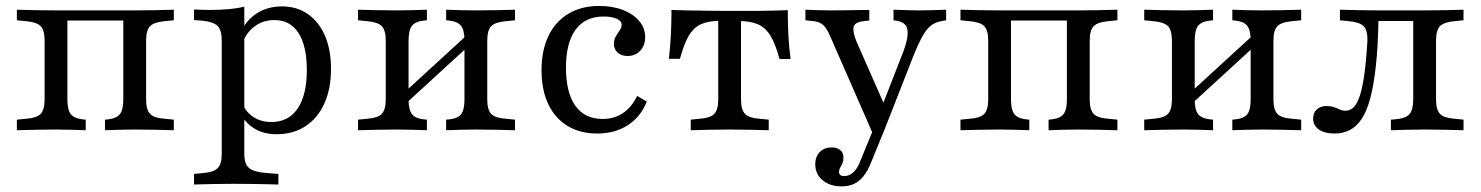

<svg xmlns="http://www.w3.org/2000/svg" viewBox="-20 -447 5082 659"><path d="M442.7 -2.4Q412.1 -2.4 388.3 -1.6Q364.5 -0.8 340.3 0V-36.3L349.2 -37.1Q379.8 -40.3 391.5 -55.2Q403.2 -70.2 403.2 -105.6V-411.3H442.7Q483.1 -411.3 513.7 -412.1Q544.4 -412.9 576.6 -413.7V-377.4L544.4 -374.2Q508.9 -371 495.2 -357.3Q481.5 -343.5 481.5 -307.3V-105.6Q481.5 -70.2 495.2 -56Q508.9 -41.9 544.4 -39.5L576.6 -36.3V0Q544.4 -0.8 513.7 -1.6Q483.1 -2.4 442.7 -2.4ZM171.8 -2.4Q131.5 -2.4 100.8 -1.6Q70.2 -0.8 37.9 0V-36.3L70.2 -39.5Q105.6 -41.9 119.4 -56Q133.1 -70.2 133.1 -105.6V-307.3Q133.1 -343.5 119.4 -357.3Q105.6 -371 70.2 -374.2L37.9 -377.4V-413.7Q70.2 -412.9 100.8 -412.1Q131.5 -411.3 171.8 -411.3H211.3V-105.6Q211.3 -70.2 223 -55.2Q234.7 -40.3 265.3 -37.1L274.2 -36.3V0Q250 -0.8 226.2 -1.6Q202.4 -2.4 171.8 -2.4ZM191.9 -376.6V-411.3H422.6V-376.6Z M779.8 183.9Q739.5 183.9 708.5 184.7Q677.4 185.5 646 186.3V150L677.4 146.8Q712.9 144.4 727 130.2Q741.1 116.1 741.1 80.6V-206.5H818.5V80.6Q818.5 104 825.4 117.7Q832.3 131.5 849.2 137.9Q866.1 144.4 894.4 146.8L935.5 150V186.3Q911.3 185.5 887.1 185.1Q862.9 184.7 837.1 184.3Q811.3 183.9 779.8 183.9ZM948.4 -425Q999.2 -425 1037.1 -398.4Q1075 -371.8 1095.6 -323.8Q1116.1 -275.8 1116.1 -210.5Q1116.1 -141.9 1093.1 -91.5Q1070.2 -41.1 1028.2 -13.7Q986.3 13.7 929.8 13.7Q883.1 13.7 850.8 -7.3Q818.5 -28.2 802.4 -62.9L813.7 -88.7Q824.2 -62.1 850 -45.2Q875.8 -28.2 912.1 -28.2Q970.2 -28.2 1001.6 -74.6Q1033.1 -121 1033.1 -207.3Q1033.1 -289.5 1004.4 -333.9Q975.8 -378.2 921.8 -378.2Q882.3 -378.2 852.8 -355.6Q823.4 -333.1 811.3 -296L801.6 -320.2Q815.3 -367.7 854.4 -396.4Q893.5 -425 948.4 -425ZM741.1 -206.5V-307.3Q741.1 -343.5 727 -357.7Q712.9 -371.8 676.6 -375.8L646 -378.2V-414.5Q660.5 -413.7 673.8 -413.3Q687.1 -412.9 702.4 -412.9Q737.1 -412.9 766.5 -415.7Q796 -418.5 818.5 -424.2V-414.5V-206.5Z M1613.7 -2.4Q1583.1 -2.4 1559.3 -1.6Q1535.5 -0.8 1511.3 0V-36.3L1520.2 -37.1Q1551.6 -40.3 1562.9 -55.2Q1574.2 -70.2 1574.2 -105.6V-206.5H1652.4V-105.6Q1652.4 -70.2 1666.1 -56Q1679.8 -41.9 1715.3 -39.5L1747.6 -36.3V0Q1715.3 -0.8 1684.7 -1.6Q1654 -2.4 1613.7 -2.4ZM1342.7 -2.4Q1302.4 -2.4 1271.8 -1.6Q1241.1 -0.8 1208.9 0V-36.3L1241.1 -39.5Q1276.6 -41.9 1290.3 -56Q1304 -70.2 1304 -105.6V-307.3Q1304 -343.5 1290.3 -357.3Q1276.6 -371 1241.1 -374.2L1208.9 -377.4V-413.7Q1241.1 -412.9 1271.8 -412.1Q1302.4 -411.3 1342.7 -411.3Q1373.4 -411.3 1397.2 -412.1Q1421 -412.9 1445.2 -413.7V-377.4L1436.3 -376.6Q1405.6 -373.4 1394 -358.5Q1382.3 -343.5 1382.3 -307.3V-105.6Q1382.3 -70.2 1394 -55.2Q1405.6 -40.3 1436.3 -37.1L1445.2 -36.3V0Q1421 -0.8 1397.2 -1.6Q1373.4 -2.4 1342.7 -2.4ZM1574.2 -206.5V-307.3Q1574.2 -343.5 1562.5 -358.5Q1550.8 -373.4 1520.2 -376.6L1511.3 -377.4V-413.7Q1535.5 -412.9 1559.3 -412.1Q1583.1 -411.3 1613.7 -411.3Q1654 -411.3 1684.7 -412.1Q1715.3 -412.9 1747.6 -413.7V-377.4L1715.3 -374.2Q1679.8 -371 1666.1 -357.3Q1652.4 -343.5 1652.4 -307.3V-206.5ZM1335.5 -57.3V-100L1615.3 -356.5L1616.1 -314.5Z M2029.8 11.3Q1971 11.3 1927.8 -14.9Q1884.7 -41.1 1861.7 -89.9Q1838.7 -138.7 1838.7 -205.6Q1838.7 -274.2 1862.5 -323.8Q1886.3 -373.4 1931 -400Q1975.8 -426.6 2036.3 -426.6Q2082.3 -426.6 2117.7 -412.9Q2153.2 -399.2 2173.8 -375Q2194.4 -350.8 2194.4 -319.4Q2194.4 -291.1 2177.4 -273Q2160.5 -254.8 2133.9 -254.8Q2112.9 -254.8 2100 -266.5Q2087.1 -278.2 2087.1 -296Q2087.1 -311.3 2094 -322.6Q2100.8 -333.9 2107.3 -343.5Q2113.7 -353.2 2113.7 -362.1Q2113.7 -375 2096.8 -382.7Q2079.8 -390.3 2051.6 -390.3Q1988.7 -390.3 1955.6 -345.2Q1922.6 -300 1922.6 -214.5Q1922.6 -129 1954.8 -83.9Q1987.1 -38.7 2048.4 -38.7Q2087.9 -38.7 2117.7 -58.5Q2147.6 -78.2 2166.9 -117.7L2200 -98.4Q2179.8 -46.8 2135.5 -17.7Q2091.1 11.3 2029.8 11.3Z M2484.7 -2.4Q2443.5 -2.4 2412.9 -1.6Q2382.3 -0.8 2350.8 0V-36.3L2382.3 -39.5Q2417.7 -41.9 2431.5 -56Q2445.2 -70.2 2445.2 -105.6V-206.5H2523.4V-105.6Q2523.4 -70.2 2537.1 -56Q2550.8 -41.9 2586.3 -39.5L2618.5 -36.3V0Q2586.3 -0.8 2555.6 -1.6Q2525 -2.4 2484.7 -2.4ZM2456.5 -375.8Q2414.5 -375.8 2388.3 -364.9Q2362.1 -354 2345.2 -326.2Q2328.2 -298.4 2313.7 -245.2H2275.8Q2280.6 -286.3 2282.7 -327.4Q2284.7 -368.5 2284.7 -412.9Q2310.5 -412.1 2337.1 -411.3Q2363.7 -410.5 2389.5 -410.5L2456.5 -409.7H2512.9H2579.8Q2605.6 -409.7 2631.9 -410.5Q2658.1 -411.3 2683.9 -412.1Q2683.9 -368.5 2685.9 -327.4Q2687.9 -286.3 2693.5 -244.4H2655.6Q2641.1 -297.6 2623.8 -325.4Q2606.5 -353.2 2580.2 -364.1Q2554 -375 2512.9 -375ZM2445.2 -206.5V-385.5H2523.4V-206.5Z M2976.6 13.7 2832.3 -316.1Q2823.4 -337.9 2814.9 -350Q2806.5 -362.1 2796 -367.7Q2785.5 -373.4 2767.7 -375L2744.4 -377.4V-413.7Q2762.9 -412.9 2785.9 -412.1Q2808.9 -411.3 2829.8 -411.3H2831.5H2832.3Q2856.5 -411.3 2881.5 -411.7Q2906.5 -412.1 2928.2 -412.5Q2950 -412.9 2963.7 -412.9V-376.6L2948.4 -375Q2916.9 -371.8 2910.9 -357.7Q2904.8 -343.5 2918.5 -307.3L3019.4 -78.2L3004.8 -75.8L3073.4 -251.6Q3091.9 -296.8 3094.8 -323Q3097.6 -349.2 3087.9 -360.9Q3078.2 -372.6 3057.3 -375.8L3046.8 -377.4V-413.7Q3067.7 -412.9 3090.7 -412.1Q3113.7 -411.3 3134.7 -411.3Q3160.5 -411.3 3183.9 -412.1Q3207.3 -412.9 3227.4 -413.7V-377.4L3213.7 -375Q3193.5 -371.8 3178.2 -361.3Q3162.9 -350.8 3148.8 -327Q3134.7 -303.2 3116.9 -259.7L3009.7 13.7ZM2868.5 192.7Q2828.2 192.7 2803.2 171.4Q2778.2 150 2778.2 116.9Q2778.2 90.3 2794 74.6Q2809.7 58.9 2834.7 58.9Q2853.2 58.9 2864.1 68.1Q2875 77.4 2875 93.5Q2875 104.8 2871.4 113.3Q2867.7 121.8 2863.7 128.6Q2859.7 135.5 2859.7 142.7Q2859.7 157.3 2877.4 157.3Q2894.4 157.3 2908.1 145.2Q2921.8 133.1 2931.5 108.9L2983.1 -16.9L3014.5 0.8L2968.5 113.7Q2957.3 141.1 2943.1 158.5Q2929 175.8 2910.9 184.3Q2892.7 192.7 2868.5 192.7Z M3681.5 -2.4Q3650.8 -2.4 3627 -1.6Q3603.2 -0.8 3579 0V-36.3L3587.9 -37.1Q3618.5 -40.3 3630.2 -55.2Q3641.9 -70.2 3641.9 -105.6V-411.3H3681.5Q3721.8 -411.3 3752.4 -412.1Q3783.1 -412.9 3815.3 -413.7V-377.4L3783.1 -374.2Q3747.6 -371 3733.9 -357.3Q3720.2 -343.5 3720.2 -307.3V-105.6Q3720.2 -70.2 3733.9 -56Q3747.6 -41.9 3783.1 -39.5L3815.3 -36.3V0Q3783.1 -0.8 3752.4 -1.6Q3721.8 -2.4 3681.5 -2.4ZM3410.5 -2.4Q3370.2 -2.4 3339.5 -1.6Q3308.9 -0.8 3276.6 0V-36.3L3308.9 -39.5Q3344.4 -41.9 3358.1 -56Q3371.8 -70.2 3371.8 -105.6V-307.3Q3371.8 -343.5 3358.1 -357.3Q3344.4 -371 3308.9 -374.2L3276.6 -377.4V-413.7Q3308.9 -412.9 3339.5 -412.1Q3370.2 -411.3 3410.5 -411.3H3450V-105.6Q3450 -70.2 3461.7 -55.2Q3473.4 -40.3 3504 -37.1L3512.9 -36.3V0Q3488.7 -0.8 3464.9 -1.6Q3441.1 -2.4 3410.5 -2.4ZM3430.6 -376.6V-411.3H3661.3V-376.6Z M4312.1 -2.4Q4281.5 -2.4 4257.7 -1.6Q4233.9 -0.8 4209.7 0V-36.3L4218.5 -37.1Q4250 -40.3 4261.3 -55.2Q4272.6 -70.2 4272.6 -105.6V-206.5H4350.8V-105.6Q4350.8 -70.2 4364.5 -56Q4378.2 -41.9 4413.7 -39.5L4446 -36.3V0Q4413.7 -0.8 4383.1 -1.6Q4352.4 -2.4 4312.1 -2.4ZM4041.1 -2.4Q4000.8 -2.4 3970.2 -1.6Q3939.5 -0.8 3907.3 0V-36.3L3939.5 -39.5Q3975 -41.9 3988.7 -56Q4002.4 -70.2 4002.4 -105.6V-307.3Q4002.4 -343.5 3988.7 -357.3Q3975 -371 3939.5 -374.2L3907.3 -377.4V-413.7Q3939.5 -412.9 3970.2 -412.1Q4000.8 -411.3 4041.1 -411.3Q4071.8 -411.3 4095.6 -412.1Q4119.4 -412.9 4143.5 -413.7V-377.4L4134.7 -376.6Q4104 -373.4 4092.3 -358.5Q4080.6 -343.5 4080.6 -307.3V-105.6Q4080.6 -70.2 4092.3 -55.2Q4104 -40.3 4134.7 -37.1L4143.5 -36.3V0Q4119.4 -0.8 4095.6 -1.6Q4071.8 -2.4 4041.1 -2.4ZM4272.6 -206.5V-307.3Q4272.6 -343.5 4260.9 -358.5Q4249.2 -373.4 4218.5 -376.6L4209.7 -377.4V-413.7Q4233.9 -412.9 4257.7 -412.1Q4281.5 -411.3 4312.1 -411.3Q4352.4 -411.3 4383.1 -412.1Q4413.7 -412.9 4446 -413.7V-377.4L4413.7 -374.2Q4378.2 -371 4364.5 -357.3Q4350.8 -343.5 4350.8 -307.3V-206.5ZM4033.9 -57.3V-100L4313.7 -356.5L4314.5 -314.5Z M4869.4 -2.4Q4834.7 -2.4 4808.1 -1.6Q4781.5 -0.8 4754 0V-36.3L4772.6 -37.9Q4805.6 -41.1 4818.1 -55.6Q4830.6 -70.2 4830.6 -105.6V-206.5H4908.9V-105.6Q4908.9 -70.2 4922.6 -56Q4936.3 -41.9 4971.8 -39.5L5003.2 -36.3V0Q4971.8 -0.8 4941.1 -1.6Q4910.5 -2.4 4869.4 -2.4ZM4560.5 11.3Q4526.6 11.3 4506.9 -2.4Q4487.1 -16.1 4487.1 -40.3Q4487.1 -60.5 4500 -71.8Q4512.9 -83.1 4533.1 -83.1Q4546.8 -83.1 4557.7 -79.4Q4568.5 -75.8 4578.2 -71.4Q4587.9 -66.9 4598.4 -66.9Q4610.5 -66.9 4621.8 -75Q4633.1 -83.1 4643.1 -106.9Q4653.2 -130.6 4660.9 -178.6Q4668.5 -226.6 4673.4 -307.3Q4674.2 -343.5 4660.1 -357.3Q4646 -371 4610.5 -374.2L4579 -377.4V-413.7Q4610.5 -412.9 4641.1 -412.1Q4671.8 -411.3 4712.9 -411.3H4714.5H4869.4Q4910.5 -411.3 4941.1 -412.1Q4971.8 -412.9 5003.2 -413.7V-377.4L4971.8 -374.2Q4936.3 -371 4922.6 -357.3Q4908.9 -343.5 4908.9 -307.3V-206.5H4830.6V-383.9L4840.3 -375H4700.8L4711.3 -379.8Q4709.7 -287.9 4702.4 -221.4Q4695.2 -154.8 4683.1 -109.7Q4671 -64.5 4653.2 -38.3Q4635.5 -12.1 4612.5 -0.4Q4589.5 11.3 4560.5 11.3Z"/></svg>

Font: Playfair 9pt
Style: Regular
Weight: 400
Designer: Claus Eggers Sørensen
Foundry: Claus Eggers Sørensen
Version: Version 2.203